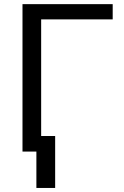

<svg xmlns="http://www.w3.org/2000/svg" viewBox="-20 -731 596 926"><path d="M246 175.5H155.5V0H88.5V-711H523.5V-637.5H178.5V-75H246Z"/></svg>

Font: Roberto Sans
Style: Regular
Weight: 400
Designer: Google (font) & Cristiano Sobral (main changes)
Version: Version 1.500; ttfautohint (v1.8.4.7-5d5b-dirty)